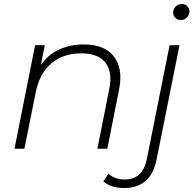

<svg xmlns="http://www.w3.org/2000/svg" viewBox="-20 -750 979 968"><path d="M402 -526Q508 -526 554.5 -465Q601 -404 581 -302L521 0H471L531 -302Q548 -385 512.5 -433Q477 -481 389 -481Q300 -481 240 -431.5Q180 -382 160 -284L103 0H53L157 -522H206L186 -423Q224 -476 279.5 -501Q335 -526 402 -526ZM607 198Q539 198 501 164L527 126Q559 155 609 155Q654 155 682 129.5Q710 104 721 48L835 -522H885L770 52Q741 198 607 198ZM891 -649Q875 -649 864 -660Q853 -671 853 -686Q853 -704 865.5 -717Q878 -730 897 -730Q913 -730 924 -719Q935 -708 935 -693Q935 -674 922.5 -661.5Q910 -649 891 -649Z"/></svg>

Font: Montserrat Light
Style: Italic
Weight: 300
Italic angle: -11.3°
Designer: Julieta Ulanovsky
Foundry: Julieta Ulanovsky
Version: Version 9.000; ttfautohint (v1.8.4.7-5d5b)